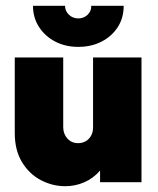

<svg xmlns="http://www.w3.org/2000/svg" viewBox="-20 -632 547 666"><path d="M206.2 13.9Q161.8 13.9 121.5 -7.3Q81.2 -28.5 56.2 -69.8Q31.2 -111.1 31.2 -170.8V-432.6H199.3V-191Q199.3 -167.4 213.9 -151.4Q228.5 -135.4 250.7 -135.4Q265.3 -135.4 277.1 -142Q288.9 -148.6 295.8 -161.1Q302.8 -173.6 302.8 -190.3V-432.6H470.8V0H327.1V-40.3Q303.5 -13.2 272.2 0.3Q241 13.9 206.2 13.9ZM251.4 -469.4Q206.9 -469.4 171.5 -487.8Q136.1 -506.2 115.3 -538.5Q94.4 -570.8 94.4 -611.8H205.6Q205.6 -593.8 219.1 -580.9Q232.6 -568.1 251.4 -568.1Q270.8 -568.1 284 -580.9Q297.2 -593.8 296.5 -611.8H409Q409 -569.4 388.2 -537.5Q367.4 -505.6 331.9 -487.5Q296.5 -469.4 251.4 -469.4Z"/></svg>

Font: Afacad Flux Black
Style: Regular
Weight: 900
Designer: Kristian Moeller
Foundry: Dicotype
Version: Version 1.100